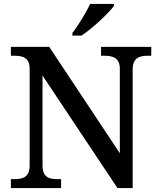

<svg xmlns="http://www.w3.org/2000/svg" viewBox="-20 -951 810 971"><path d="M346 -784V-771H392C448 -807 531 -886 556 -921V-931H436C415 -886 375 -822 346 -784ZM35 0H289V-45H271C228 -45 195 -54 195 -115V-569L574 0H651V-599C651 -659 685 -669 727 -669H745V-714H491V-669H509C550 -669 586 -659 586 -603V-176L229 -714H35V-669H53C94 -669 130 -660 130 -603V-115C130 -54 95 -45 51 -45H35Z"/></svg>

Font: Noto Serif Gurmukhi Medium
Style: Regular
Weight: 500
Designer: Vaibhav Singh and the Monotype Design Team
Foundry: Monotype Imaging Inc.
Version: Version 2.004